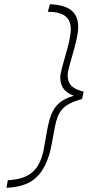

<svg xmlns="http://www.w3.org/2000/svg" viewBox="-20 -766 417 911"><path d="M266 -399C266 -347 296 -324 330 -312C258 -289 227 -258 208 -170C201 -138 194 -89 187 -55C168 36 126 84 17 89L11 125C125 120 179 73 212 -27C224 -64 231 -118 240 -162C255 -238 277 -271 369 -296L377 -331C327 -344 301 -362 301 -410C301 -448 351 -570 351 -637C351 -707 311 -742 217 -746L207 -710C282 -710 316 -683 316 -627C316 -563 266 -440 266 -399Z"/></svg>

Font: RazerF5 Thin
Style: Italic
Weight: 250
Foundry: Razer Inc.
Version: Version 2